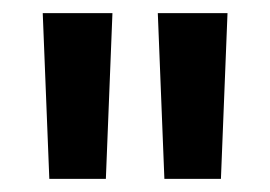

<svg xmlns="http://www.w3.org/2000/svg" viewBox="-20 -730 411 292"><path d="M45 -710H151L141 -458H55ZM220 -710H326L316 -458H230Z"/></svg>

Font: Sarabun Medium
Style: Regular
Weight: 500
Designer: Suppakit Chalermlarp | Katatrad Co.,Ltd.
Foundry: Cadson Demak Co.,Ltd.
Version: Version 1.000; ttfautohint (v1.6)